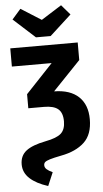

<svg xmlns="http://www.w3.org/2000/svg" viewBox="-71 -986 670 1251"><g transform="rotate(-5 263.5 -361.0)"><path d="M500 -188Q500 -88 445 -37Q390 14 294 32Q243 42 219 49.5Q195 57 186.5 64.5Q178 72 178 85Q178 100 190.5 111.5Q203 123 229 135L192 222Q116 198 74 159.5Q32 121 32 67Q32 10 72.5 -21.5Q113 -53 200 -70Q274 -84 302.5 -110Q331 -136 331 -189Q331 -245 302 -269.5Q273 -294 210 -294H107V-386L284 -574H24V-693H465V-578L284 -389Q389 -388 444.5 -335.5Q500 -283 500 -188ZM434 -879 293 -750H197L55 -879L112 -944L245 -860L378 -944Z"/></g></svg>

Font: Fira Sans BGR
Style: Bold
Weight: 700
Designer: bBox Type GmbH & Carrois Corporate GbR & Edenspiekermann AG
Foundry: bBox Type GmbH & Carrois Corporate GbR & Edenspiekermann AG
Version: Version 4.301